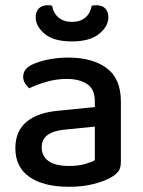

<svg xmlns="http://www.w3.org/2000/svg" viewBox="-20 -703 550 737"><path d="M245 -66Q281 -66 306.5 -73.5Q332 -81 344 -88V-217L233 -206Q187 -202 163.5 -185.5Q140 -169 140 -137Q140 -104 166 -85Q192 -66 245 -66ZM242 -482Q335 -482 389.5 -441.5Q444 -401 444 -314V-81Q444 -58 434 -45Q424 -32 406 -22Q380 -7 338.5 3.5Q297 14 245 14Q148 14 93.5 -23.5Q39 -61 39 -134Q39 -200 82 -235.5Q125 -271 204 -278L344 -292V-315Q344 -360 315 -380Q286 -400 236 -400Q196 -400 158.5 -389Q121 -378 92 -364Q83 -372 76 -383.5Q69 -395 69 -408Q69 -439 103 -455Q131 -468 167.5 -475Q204 -482 242 -482ZM256 -619Q288 -619 307.5 -635.5Q327 -652 332 -681Q336 -682 340.5 -682.5Q345 -683 349 -683Q372 -683 384 -670.5Q396 -658 396 -637Q396 -602 360.5 -573Q325 -544 256 -544Q186 -544 151.5 -573Q117 -602 117 -637Q117 -658 129 -670.5Q141 -683 163 -683Q168 -683 172.5 -682.5Q177 -682 180 -681Q185 -652 205 -635.5Q225 -619 256 -619Z"/></svg>

Font: Baloo Bhaijaan 2 Medium
Style: Regular
Weight: 500
Designer: Sanskriti Dholi, Noopur Datye and Ek Type
Foundry: Ek Type
Version: Version 1.701